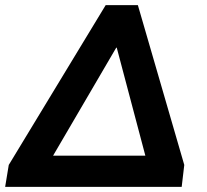

<svg xmlns="http://www.w3.org/2000/svg" viewBox="-28 -725 805 745"><path d="M-8 0 6 -85 382 -705H507L687 -85L677 0ZM423 -540 178 -121H536L425 -540Z"/></svg>

Font: Mulish ExtraBold
Style: Italic
Weight: 800
Italic angle: -9°
Designer: Vernon Adams
Foundry: Vernon Adams
Version: Version 3.603; ttfautohint (v1.8.3)